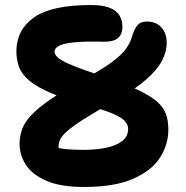

<svg xmlns="http://www.w3.org/2000/svg" viewBox="-20 -731 740 763"><path d="M313.6 12Q220 12 163.5 -12.9Q107 -37.8 82 -77.3Q57 -116.8 57.8 -162.6Q58.6 -191 67.8 -217.3Q77 -243.6 103.1 -272Q129.2 -300.4 179.4 -335.3Q229.6 -370.2 311.6 -415.4Q382.4 -453.4 421.8 -482.1Q461.2 -510.8 479.4 -535.5Q497.6 -560.2 505 -586.8Q512.8 -614.4 525.7 -629.9Q538.6 -645.4 563.6 -645.4Q600.6 -645.4 621.6 -621.8Q642.6 -598.2 642.6 -561Q642.6 -526.4 624 -490.3Q605.4 -454.2 561.1 -415.2Q516.8 -376.2 439.8 -332.6Q362 -288.4 316.1 -259.4Q270.2 -230.4 247.9 -210.8Q225.6 -191.2 219.1 -176.6Q212.6 -162 212.6 -147.2Q212.6 -130 216 -107.7Q219.4 -85.4 236 -54.4L149.6 -166Q192.6 -144.2 229.4 -139.8Q266.2 -135.4 311.2 -135.4Q359 -135.4 399.5 -143.3Q440 -151.2 464.6 -169.8Q489.2 -188.4 489.2 -218.4Q489.2 -233.2 478.3 -247.3Q467.4 -261.4 433.3 -277.1Q399.2 -292.8 328.2 -312.2Q238.6 -337.4 182.3 -361.4Q126 -385.4 96 -411Q66 -436.6 55.5 -465.4Q45 -494.2 45 -529.4Q47 -615.2 117.1 -663.1Q187.2 -711 341 -711Q389.4 -711 416.6 -699.7Q443.8 -688.4 455.1 -669.1Q466.4 -649.8 466.4 -625Q466.4 -594 448 -579.1Q429.6 -564.2 391.6 -565.2Q317 -567.2 274.3 -562.7Q231.6 -558.2 214.2 -548.8Q196.8 -539.4 196.8 -526.6Q196.8 -513.2 210.9 -501.5Q225 -489.8 252.1 -477.8Q279.2 -465.8 317.4 -452.2Q355.6 -438.6 404.4 -422.2Q483.8 -395 532.3 -371.7Q580.8 -348.4 606.2 -325.2Q631.6 -302 640.3 -275.5Q649 -249 649 -215.6Q649 -156.6 615.7 -104.5Q582.4 -52.4 508.5 -20.2Q434.6 12 313.6 12Z"/></svg>

Font: Shantell Sans Light
Style: Regular
Weight: 300
Designer: Stephen Nixon, Anya Danilova, Shantell Martin
Foundry: Arrow Type
Version: Version 1.011;[c5ecc13dd]